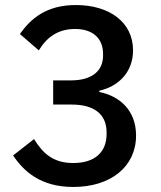

<svg xmlns="http://www.w3.org/2000/svg" viewBox="-20 -730 640 762"><path d="M191 -411V-315H265C353 -315 403 -277 403 -205V-198C403 -126 356 -83 271 -83C190 -83 150 -122 115 -178L32 -113C75 -49 142 12 271 12C420 12 520 -69 520 -192C520 -293 454 -349 374 -365V-370C447 -386 508 -441 508 -530C508 -643 413 -710 281 -710C164 -710 102 -656 59 -595L134 -530C166 -583 211 -615 278 -615C346 -615 389 -580 389 -516V-509C389 -452 349 -411 262 -411Z"/></svg>

Font: IBMKR Medm
Style: Regular
Weight: 500
Designer: Mike Abbink; Paul van der Laan; Pieter van Rosmalen; Wujin Sim; Chorong Kim; Dohee Lee;
Foundry: Sandoll Inc.
Version: Version 1.002